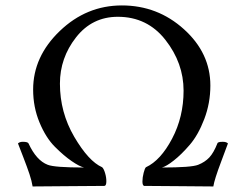

<svg xmlns="http://www.w3.org/2000/svg" viewBox="-20 -671 880 693"><path d="M348.6 -67.4Q354.5 -62.5 359.4 -45.9Q364.3 -29.3 363.8 -14.6Q363.3 0 356.4 0Q290 0 219.2 1Q148.4 2 97.7 2Q94.7 -17.6 86.4 -42.5Q78.1 -67.4 64.5 -102.5Q50.8 -137.7 44.9 -153.3Q50.8 -159.2 62.5 -159.2Q80.1 -159.2 83 -153.3Q111.3 -91.8 152.3 -76.2Q176.8 -66.4 283.2 -66.4Q266.6 -70.3 238.8 -89.4Q210.9 -108.4 178.2 -141.1Q145.5 -173.8 122.6 -229Q99.6 -284.2 99.6 -347.7Q99.6 -466.8 195.8 -559.1Q292 -651.4 419.9 -651.4Q548.8 -651.4 644 -565.4Q739.3 -479.5 739.3 -362.3Q739.3 -298.8 717.3 -241.2Q695.3 -183.6 665 -148.4Q634.8 -113.3 607.4 -91.8Q580.1 -70.3 564.5 -66.4Q670.9 -66.4 695.3 -76.2Q719.7 -85.9 735.4 -102.5Q751 -119.1 764.6 -153.3Q765.6 -159.2 784.2 -159.2Q796.9 -159.2 802.7 -153.3Q801.8 -149.4 777.8 -86.4Q753.9 -23.4 750 2Q699.2 2 632.8 1Q566.4 0 500 0Q494.1 -2 494.1 -16.1Q494.1 -30.3 498.5 -47.4Q502.9 -64.5 506.8 -67.4Q559.6 -91.8 601.1 -170.4Q642.6 -249 642.6 -343.8Q642.6 -443.4 577.1 -526.9Q511.7 -610.4 405.3 -610.4Q312.5 -610.4 254.4 -536.1Q196.3 -461.9 196.3 -369.1Q196.3 -265.6 248 -177.2Q299.8 -88.9 348.6 -67.4Z"/></svg>

Font: Crimson Text
Style: Regular
Weight: 400
Version: Version 0.13